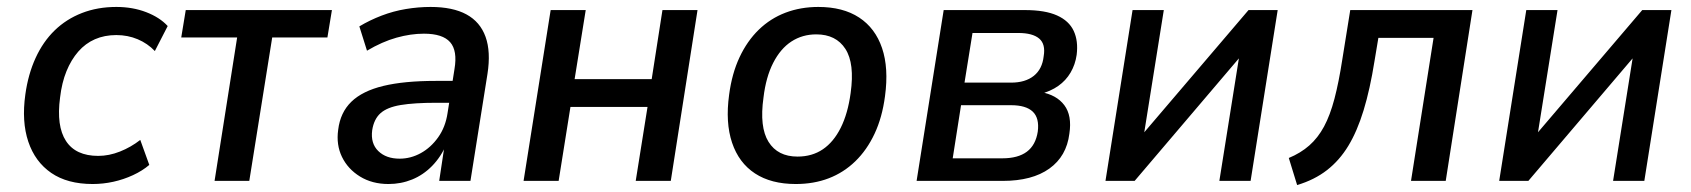

<svg xmlns="http://www.w3.org/2000/svg" viewBox="-20 -521 4871 553"><path d="M247 9Q174 9 127.5 -23Q81 -55 61.5 -113Q42 -171 53 -249Q61 -307 82.5 -354Q104 -401 137.5 -433.5Q171 -466 216 -483.5Q261 -501 315 -501Q362 -501 401 -486Q440 -471 463 -446L426 -374Q405 -396 376.5 -408Q348 -420 315 -420Q281 -420 253.5 -408Q226 -396 205.5 -372.5Q185 -349 171.5 -316Q158 -283 153 -240Q142 -158 170 -115Q198 -72 263 -72Q294 -72 325.5 -84.5Q357 -97 384 -118L410 -46Q390 -29 363 -16.5Q336 -4 306.5 2.5Q277 9 247 9Z M598 0 663 -413H502L515 -492H936L923 -413H764L698 0Z M1099 9Q1052 9 1017 -12.5Q982 -34 965 -69Q948 -104 954 -147Q960 -197 992 -228Q1024 -259 1084 -273.5Q1144 -288 1235 -288H1297L1288 -225H1237Q1173 -225 1134 -218.5Q1095 -212 1076 -195Q1057 -178 1052 -146Q1047 -108 1069.5 -86Q1092 -64 1131 -64Q1163 -64 1192 -80Q1221 -96 1242 -125.5Q1263 -155 1269 -195L1289 -322Q1298 -375 1276.5 -399.5Q1255 -424 1201 -424Q1163 -424 1122 -412.5Q1081 -401 1037 -375L1015 -445Q1045 -463 1079 -476Q1113 -489 1149 -495Q1185 -501 1220 -501Q1284 -501 1323.5 -479.5Q1363 -458 1378.5 -415Q1394 -372 1384 -308L1335 0H1245L1261 -106H1266Q1250 -69 1224.5 -43Q1199 -17 1167 -4Q1135 9 1099 9Z M1488 0 1566 -492H1667L1635 -293H1857L1888 -492H1989L1912 0H1811L1845 -213H1623L1589 0Z M2272 9Q2201 9 2154.5 -21.5Q2108 -52 2088.5 -110Q2069 -168 2080 -248Q2088 -309 2110 -356Q2132 -403 2165.5 -435.5Q2199 -468 2242.5 -484.5Q2286 -501 2337 -501Q2408 -501 2454.5 -470.5Q2501 -440 2520.5 -382.5Q2540 -325 2529 -244Q2521 -183 2499 -136Q2477 -89 2443.5 -56.5Q2410 -24 2367 -7.5Q2324 9 2272 9ZM2277 -70Q2319 -70 2350 -91Q2381 -112 2401.5 -153Q2422 -194 2430 -253Q2442 -338 2415 -380Q2388 -422 2331 -422Q2291 -422 2259.5 -401.5Q2228 -381 2207 -340Q2186 -299 2179 -240Q2167 -155 2193.5 -112.5Q2220 -70 2277 -70Z M2620 0 2698 -492H2932Q2990 -492 3024.5 -476.5Q3059 -461 3072.5 -432Q3086 -403 3081 -363Q3077 -335 3063.5 -312Q3050 -289 3028 -273.5Q3006 -258 2975 -250L2977 -256Q3023 -248 3045.5 -218Q3068 -188 3060 -136Q3052 -71 3002.5 -35.5Q2953 0 2868 0ZM2724 -65H2867Q2912 -65 2937.5 -84Q2963 -103 2969 -142Q2974 -181 2954.5 -199.5Q2935 -218 2892 -218H2748ZM2758 -283H2892Q2933 -283 2957.5 -302.5Q2982 -322 2986 -359Q2992 -394 2973 -410Q2954 -426 2913 -426H2781Z M3164 0 3242 -492H3332L3270 -104H3245L3576 -492H3660L3582 0H3492L3554 -389H3579L3248 0Z M3716 12 3692 -66Q3726 -80 3751 -102Q3776 -124 3793.5 -156.5Q3811 -189 3823.5 -236.5Q3836 -284 3846 -349L3869 -492H4221L4144 0H4044L4109 -412H3950L3939 -346Q3926 -264 3907.5 -203.5Q3889 -143 3863.5 -101Q3838 -59 3802 -31Q3766 -3 3716 12Z M4298 0 4376 -492H4466L4404 -104H4379L4710 -492H4794L4716 0H4626L4688 -389H4713L4382 0Z"/></svg>

Font: Nunito Sans 10pt SemiCondensed SemiBold
Style: Italic
Weight: 600
Width: 4
Italic angle: -9°
Designer: Vernon Adams
Foundry: Vernon Adams
Version: Version 3.101;gftools[0.9.27]